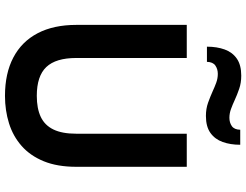

<svg xmlns="http://www.w3.org/2000/svg" viewBox="-126 -826 965 752"><g transform="rotate(90 356.0 -450.5)"><path d="M356 12Q267.9 12 205.6 -20.8Q143.4 -53.5 110.7 -115.9Q78 -178.3 78 -267.2V-700H207.6V-267.2Q207.6 -187.3 243 -149.9Q278.4 -112.6 356 -112.6Q405.2 -112.6 438.2 -128.1Q471.2 -143.7 487.7 -177.8Q504.2 -211.8 504.2 -267.2V-700H633.8V-267.2Q633.8 -192.9 612.1 -139.9Q590.4 -86.9 552.1 -53.2Q513.9 -19.5 463.5 -3.8Q413.1 12 356 12ZM434.7 -775Q406.4 -775 382.9 -783.4Q359.5 -791.8 339 -801Q321.3 -809.2 304.4 -815.4Q287.5 -821.6 269.7 -821.6Q251.2 -821.6 237.2 -812Q223.3 -802.4 222.7 -779H163.3Q163.3 -818 174.3 -848.5Q185.3 -878.9 210.2 -896.1Q235.1 -913.4 276.7 -913.4Q305.1 -913.4 328.4 -905.3Q351.8 -897.3 372.2 -887.9Q389.7 -879.7 407 -873.4Q424.2 -867 441.7 -867Q460.7 -867 474.4 -876.5Q488.1 -886 488.7 -909.4H547.5Q547.5 -871 536.6 -840.6Q525.8 -810.3 501 -792.6Q476.3 -775 434.7 -775Z"/></g></svg>

Font: Overpass
Style: Regular
Weight: 400
Designer: Delve Withrington, Dave Bailey, Thomas Jockin
Foundry: Delve Fonts LLC
Version: Version 4.000